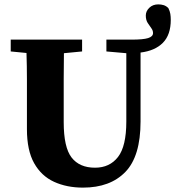

<svg xmlns="http://www.w3.org/2000/svg" viewBox="-20 -838 800 877"><path d="M271 -280Q271 -165 307 -118.5Q343 -72 414 -72Q481 -72 519 -121Q557 -170 557 -283V-595L466 -603V-657H582Q634 -657 656.5 -664Q679 -671 679 -687Q679 -699 671 -709.5Q663 -720 654.5 -733.5Q646 -747 646 -767Q646 -787 662 -802.5Q678 -818 703 -818Q716 -818 727.5 -814.5Q739 -811 749 -801Q756 -787 758 -774.5Q760 -762 760 -747Q760 -679 724 -642.5Q688 -606 622 -598V-283Q622 -124 552.5 -52.5Q483 19 359 19Q285 19 227 -7.5Q169 -34 136 -92.5Q103 -151 103 -248V-357Q103 -416 103 -476Q103 -536 101 -596L29 -603V-657H355V-603L272 -595Q271 -536 271 -476.5Q271 -417 271 -357Z"/></svg>

Font: Source Serif Pro
Style: Bold
Weight: 700
Designer: Frank Grießhammer
Foundry: Adobe Systems Incorporated
Version: Version 3.001;hotconv 1.0.111;makeotfexe 2.5.65597